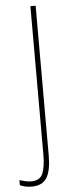

<svg xmlns="http://www.w3.org/2000/svg" viewBox="-105 -837 351 949"><g transform="rotate(-5 70.5 -362.5)"><path d="M13 82Q-19 82 -45 70V45Q-31 49 -16.5 52.5Q-2 56 13 56Q57 56 70.5 22.5Q84 -11 84 -70V-807H110V-63Q110 11 88 46.5Q66 82 13 82Z"/></g></svg>

Font: Noto Sans Kannada UI ExtraCondensed Thin
Style: Regular
Weight: 100
Width: 2
Designer: Jelle Bosma - Monotype Design Team
Foundry: Monotype Imaging Inc.
Version: Version 2.005; ttfautohint (v1.8.4.7-5d5b)